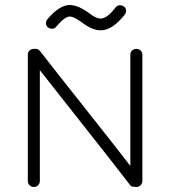

<svg xmlns="http://www.w3.org/2000/svg" viewBox="-20 -736 678 766"><path d="M91 -14V-518Q91 -528 98 -534.5Q105 -541 115 -541H116Q131 -543 140 -532Q175 -486 308 -318.5Q441 -151 500 -74V-518Q500 -528 507 -534.5Q514 -541 524 -541Q534 -541 541 -534.5Q548 -528 548 -518V-14Q548 -4 541 3Q534 10 524 10Q520 10 518 9Q504 11 498 1Q442 -72 306.5 -243.5Q171 -415 139 -456V-14Q139 -4 132 3Q125 10 115 10Q105 10 98 3Q91 -4 91 -14ZM382 -615Q348 -615 306 -647Q275 -670 258 -670Q238 -670 204 -629Q198 -622 188.5 -621.5Q179 -621 171 -627Q164 -633 163.5 -642.5Q163 -652 169 -659Q217 -716 258 -716Q291 -716 335 -684Q362 -662 382 -662Q407 -662 441 -706Q447 -714 456.5 -715Q466 -716 474 -710Q482 -705 483 -695.5Q484 -686 478 -678Q428 -615 382 -615Z"/></svg>

Font: Hoogli
Style: Regular
Weight: 400
Designer: Anand Singh Naorem
Foundry: Brand New Type
Version: Version 1.00 b007